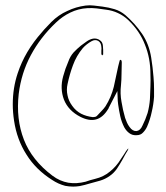

<svg xmlns="http://www.w3.org/2000/svg" viewBox="-20 -605 627 726"><path d="M391.6 -198.2Q390.6 -197.3 390.6 -195.3Q389.6 -194.3 388.7 -192.4Q369.1 -160.2 342.8 -153.3Q317.4 -146.5 284.2 -163.1Q238.3 -186.5 221.7 -228.5Q206.1 -270.5 218.8 -316.4Q222.7 -330.1 227.5 -344.7Q233.4 -358.4 238.3 -372.1Q245.1 -391.6 257.8 -406.2Q270.5 -419.9 286.1 -432.6Q296.9 -440.4 307.6 -448.2Q318.4 -456.1 332 -459Q346.7 -460.9 357.4 -453.1Q368.2 -446.3 369.1 -431.6Q370.1 -423.8 370.1 -416Q370.1 -407.2 370.1 -399.4Q370.1 -398.4 368.2 -397.5Q367.2 -396.5 366.2 -395.5Q365.2 -396.5 364.3 -398.4Q363.3 -399.4 363.3 -400.4Q363.3 -407.2 363.3 -414.1Q364.3 -420.9 363.3 -427.7Q362.3 -443.4 351.6 -450.2Q339.8 -457 326.2 -449.2Q317.4 -444.3 308.6 -437.5Q299.8 -430.7 293 -422.9Q268.6 -393.6 255.9 -358.4Q243.2 -324.2 235.4 -287.1Q230.5 -265.6 235.4 -244.1Q239.3 -223.6 252.9 -205.1Q266.6 -185.5 287.1 -174.8Q306.6 -165 331.1 -162.1Q335 -162.1 339.8 -163.1Q343.8 -164.1 346.7 -167Q354.5 -175.8 363.3 -184.6Q372.1 -193.4 378.9 -203.1Q400.4 -237.3 410.2 -276.4Q418.9 -314.5 426.8 -353.5Q427.7 -359.4 429.7 -365.2Q430.7 -370.1 432.6 -376Q432.6 -377 433.6 -377.9Q434.6 -378.9 435.5 -378.9Q436.5 -378.9 437.5 -377.9Q439.5 -377 439.5 -375Q440.4 -373 440.4 -371.1Q440.4 -368.2 440.4 -366.2Q439.5 -345.7 439.5 -324.2Q439.5 -303.7 437.5 -283.2Q433.6 -251 439.5 -219.7Q444.3 -189.5 453.1 -159.2Q456.1 -150.4 460 -141.6Q463.9 -132.8 469.7 -125Q481.4 -108.4 496.1 -109.4Q510.7 -111.3 518.6 -129.9Q530.3 -153.3 538.1 -177.7Q544.9 -203.1 546.9 -229.5Q547.9 -252.9 548.8 -277.3Q549.8 -300.8 548.8 -325.2Q548.8 -384.8 528.3 -435.5Q508.8 -487.3 464.8 -529.3Q447.3 -545.9 425.8 -555.7Q405.3 -565.4 380.9 -568.4Q363.3 -571.3 345.7 -573.2Q328.1 -575.2 310.5 -574.2Q276.4 -572.3 246.1 -557.6Q215.8 -543 191.4 -519.5Q132.8 -463.9 96.7 -396.5Q60.5 -329.1 50.8 -250Q40 -155.3 70.3 -77.1Q100.6 1 178.7 59.6Q206.1 80.1 238.3 85.9Q269.5 90.8 303.7 82Q312.5 79.1 321.3 76.2Q330.1 74.2 339.8 71.3Q372.1 63.5 395.5 43.9Q419.9 24.4 436.5 -2.9Q443.4 -13.7 450.2 -23.4Q456.1 -34.2 464.8 -43.9Q464.8 -42 464.8 -41Q463.9 -39.1 463.9 -38.1Q453.1 -20.5 443.4 -2Q433.6 15.6 421.9 33.2Q410.2 49.8 394.5 60.5Q377.9 72.3 358.4 78.1Q338.9 83 319.3 88.9Q300.8 94.7 281.2 98.6Q268.6 100.6 256.8 100.6Q241.2 100.6 226.6 97.7Q200.2 90.8 176.8 75.2Q115.2 36.1 80.1 -20.5Q43.9 -77.1 33.2 -148.4Q28.3 -180.7 28.3 -210.9Q28.3 -272.5 46.9 -328.1Q74.2 -411.1 138.7 -483.4Q146.5 -493.2 156.2 -502.9Q165 -511.7 173.8 -521.5Q201.2 -548.8 234.4 -563.5Q266.6 -579.1 303.7 -584Q311.5 -585 319.3 -585Q327.1 -585 335 -584Q351.6 -582 367.2 -580.1Q390.6 -577.1 413.1 -570.3Q435.5 -563.5 454.1 -547.9Q491.2 -515.6 517.6 -476.6Q543.9 -437.5 551.8 -386.7Q557.6 -350.6 560.5 -313.5Q562.5 -291 562.5 -267.6Q562.5 -253.9 562.5 -239.3Q560.5 -210 553.7 -181.6Q547.9 -153.3 536.1 -126Q530.3 -113.3 520.5 -103.5Q511.7 -93.8 496.1 -93.8Q480.5 -92.8 468.8 -101.6Q458 -109.4 450.2 -123Q439.5 -143.6 434.6 -166Q429.7 -188.5 426.8 -210Q424.8 -223.6 424.8 -236.3Q423.8 -249 423.8 -260.7Q416 -246.1 408.2 -230.5Q400.4 -214.8 391.6 -198.2Z"/></svg>

Font: Yuremane_body
Style: Regular
Weight: 400
Version: Version 1.0